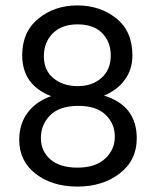

<svg xmlns="http://www.w3.org/2000/svg" viewBox="-20 -681 576 709"><path d="M266.5 -591Q208 -591 175 -558Q142 -525 142 -473Q142 -421 177.5 -392Q213 -363 267 -363Q321 -363 355 -393.5Q389 -424 389 -475.5Q389 -527 357 -559Q325 -591 266.5 -591ZM266 -290Q198 -289 164.5 -254.5Q131 -220 131 -171.5Q131 -123 166 -92.5Q201 -62 266.5 -62Q332 -62 368 -95Q404 -128 404 -176.5Q404 -225 369 -258Q334 -291 266 -290ZM485 -170Q485 -89 422 -40.5Q359 8 266 8Q173 8 112 -39Q51 -86 51 -165Q51 -224 82.5 -265.5Q114 -307 169 -326Q62 -367 62 -477Q62 -564 122 -612.5Q182 -661 265.5 -661Q349 -661 409 -613.5Q469 -566 469 -476Q469 -425 441 -386.5Q413 -348 364 -328Q485 -291 485 -170Z"/></svg>

Font: Hind Kochi
Style: Regular
Weight: 400
Designer: Dhruvi Tolia
Foundry: Indian Type Foundry
Version: Version 0.702;PS 1.0;hotconv 1.0.81;makeotf.lib2.5.63406